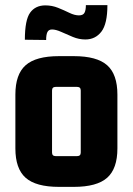

<svg xmlns="http://www.w3.org/2000/svg" viewBox="-20 -719 518 749"><path d="M281 -380H197Q183 -380 183 -366V-124Q183 -110 197 -110H281Q295 -110 295 -124V-366Q295 -380 281 -380ZM40 -140V-350Q40 -429 80 -464.5Q120 -500 210 -500H268Q358 -500 398 -464.5Q438 -429 438 -350V-140Q438 -61 398 -25.5Q358 10 268 10H210Q120 10 80 -25.5Q40 -61 40 -140ZM160 -563 77 -564Q77 -641 97.5 -669.5Q118 -698 157 -698Q183 -698 206.5 -688.5Q230 -679 250.5 -669Q271 -659 288 -659Q304 -659 309.5 -669Q315 -679 315 -699H399Q399 -626 375.5 -595.5Q352 -565 313 -565Q288 -565 264 -575Q240 -585 219 -594.5Q198 -604 183 -604Q170 -604 165 -594Q160 -584 160 -563Z"/></svg>

Font: Gemunu Libre ExtraLight ExtraBold
Style: Regular
Weight: 800
Version: Version 1.100